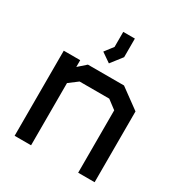

<svg xmlns="http://www.w3.org/2000/svg" viewBox="-166 -815 871 930"><g transform="rotate(30 269.0 -350.0)"><path d="M406 0V-349L357 -386H191L142 -349V-1H50V-477H142V-439L185 -477H387L498 -396V0ZM218 -569 254 -616V-700H319V-596L270 -533Z"/></g></svg>

Font: Turret Road
Style: Bold
Weight: 700
Designer: Noponies
Foundry: Noponies
Version: Version 1.001; ttfautohint (v1.8)